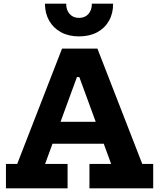

<svg xmlns="http://www.w3.org/2000/svg" viewBox="-20 -1023 865 1043"><path d="M618.6 -361.5V-242.1H199.2V-361.5ZM752.8 -132.5H812.2V0H465.9V-132.5H583.8L380.5 -687.3L456.3 -604.5H358.3L428.3 -687.3L225 -132.5H347.1V0H12.3V-132.5H73.5L317 -758.9H509.2ZM594.5 -1003Q594.7 -949.9 571.9 -909.9Q549.2 -869.9 507.6 -847.6Q466.1 -825.3 409.2 -825.3Q353 -825.3 311.5 -847.9Q270.1 -870.4 247.2 -910.4Q224.4 -950.4 224.1 -1003H339.5Q339.5 -968.1 358.5 -946.9Q377.5 -925.8 409.3 -925.8Q441.4 -925.8 460.3 -946.9Q479.1 -968 479.1 -1003Z"/></svg>

Font: Hepta Slab ExtraLight
Style: Regular
Weight: 200
Designer: Michael LaGattuta
Foundry: Michael LaGattuta
Version: Version 1.100